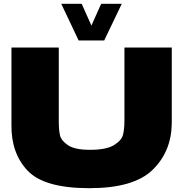

<svg xmlns="http://www.w3.org/2000/svg" viewBox="-20 -976 960 1006"><path d="M632 -727H880V-329Q878 -182 779.5 -86Q681 10 448 10Q212 10 125 -81.5Q38 -173 40 -322V-727H288V-338Q288 -294 294.5 -266.5Q301 -239 336.5 -215Q372 -191 451 -191Q537 -191 577 -215.5Q617 -240 624.5 -270Q632 -300 632 -347ZM459 -842 510 -956H618L526 -764H392L301 -956H408Z"/></svg>

Font: Dela Gothic One
Style: Regular
Weight: 400
Designer: aratakana
Foundry: aratakana
Version: Version 1.004